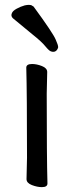

<svg xmlns="http://www.w3.org/2000/svg" viewBox="-20 -753 303 789"><path d="M152 16Q133 16 111 7.5Q89 -1 89 -17L91 -105Q91 -368 88 -475Q88 -490 112 -490Q131 -490 152.5 -481.5Q174 -473 174 -457L172 -368Q172 -105 175 1Q175 16 152 16ZM189 -542Q182 -544 167 -562Q152 -581 113 -612Q37 -674 33 -678Q27 -684 27 -691Q27 -695 29 -699Q32 -708 48 -717Q64 -726 82 -731Q92 -733 99 -733Q104 -733 108 -732Q114 -729 118 -726Q198 -617 209 -590Q219 -568 219 -559Q219 -557 218 -555Q212 -540 199 -540Q194 -540 189 -542Z"/></svg>

Font: ToneOZ-Pinyin-WenKai-Medium
Style: Medium
Weight: 700
Designer: Fontworks Inc.
Foundry: ToneOZ
Version: Version 0.240331